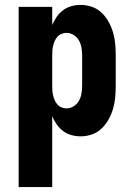

<svg xmlns="http://www.w3.org/2000/svg" viewBox="-20 -548 540 783"><path d="M56 215V-520H193V-446Q200 -463 211 -479Q222 -495 237.5 -506.5Q253 -518 271.5 -523Q290 -528 309 -528Q333 -528 355.5 -520Q378 -512 395 -495.5Q412 -479 423.5 -458Q435 -437 441.5 -414Q448 -391 450 -367.5Q452 -344 452 -320V-200Q452 -176 450 -152.5Q448 -129 441.5 -106Q435 -83 423.5 -62Q412 -41 395 -24.5Q378 -8 355.5 0Q333 8 309 8Q290 8 271.5 3Q253 -2 237.5 -13.5Q222 -25 211 -41Q200 -57 193 -74V215ZM251 -106Q267 -106 281 -115Q295 -124 302.5 -138Q310 -152 312.5 -168Q315 -184 315 -200V-320Q315 -336 312.5 -352Q310 -368 302.5 -382Q295 -396 281 -405Q267 -414 251 -414Q241 -414 231 -410Q221 -406 214 -398Q207 -390 203 -380.5Q199 -371 196.5 -361Q194 -351 193.5 -340.5Q193 -330 193 -320V-200Q193 -190 193.5 -179.5Q194 -169 196.5 -159Q199 -149 203 -139.5Q207 -130 214 -122Q221 -114 231 -110Q241 -106 251 -106Z"/></svg>

Font: Iosevka SS04 Heavy
Style: Regular
Weight: 900
Monospace: yes
Designer: Belleve Invis
Foundry: Belleve Invis
Version: Version 19.0.0; ttfautohint (v1.8.4)